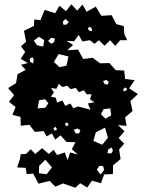

<svg xmlns="http://www.w3.org/2000/svg" viewBox="-20 -740 676 898"><path d="M275 118 239 133 212 106 160 119 135 72 105 74 100 45 60 43 73 5 77 -19 102 -20 123 -42 145 -20 177 -47 208 -20 231 -39 247 -15 283 -27 296 9 308 -27 344 -17 316 -42 333 -75 291 -76 263 -107 238 -87 223 -116 198 -102 184 -127 143 -123 118 -156 77 -152 76 -193 38 -203 53 -239 22 -264 46 -295 18 -328 55 -351 62 -393 100 -413 78 -437 110 -445 77 -465 98 -497 78 -523 102 -545 92 -596 139 -619 140 -649 169 -646 189 -694 238 -678 258 -713 289 -688 314 -720 341 -690 366 -719 385 -685 428 -709 454 -666 502 -669 524 -627 559 -618 561 -581 575 -552H542L519 -525L495 -552L469 -526L443 -552L422 -535L400 -552L365 -546L348 -577L327 -547L291 -549L322 -530L295 -505L345 -508L369 -464L413 -470L448 -444L492 -445L521 -412L561 -410L565 -371L610 -365L584 -327L625 -300L590 -267L600 -221L565 -191L572 -151L532 -155L562 -126L535 -94L561 -68L537 -41L544 4L509 33L508 74L467 76L452 117L410 105L388 137L355 117L332 138ZM286 -651 274 -639 276 -625 289 -624 302 -637ZM408 -609 397 -615 391 -605 397 -597 411 -594ZM187 -552 162 -568 138 -550 154 -528 182 -522ZM237 -560 219 -563 205 -548 220 -535 233 -543ZM300 -476 254 -487 232 -450 258 -426 291 -433ZM138 -459 131 -474 119 -463 121 -451 135 -443ZM488 -359 477 -366 462 -361 470 -346 485 -345ZM403 -227 391 -256 422 -262 401 -275 408 -299H385L373 -318L349 -309L334 -329L311 -323L294 -339L272 -333L255 -348L244 -325L219 -328L232 -307L218 -288L241 -283L247 -260L272 -270L285 -245L309 -256L323 -234L346 -242ZM575 -323 566 -331 558 -325 557 -313 568 -315ZM191 -276 163 -271 156 -233 192 -236 206 -257ZM496 -233 465 -230 452 -206 473 -185 500 -200ZM293 -167 285 -163V-155L294 -149L301 -159ZM245 -140 239 -147 230 -140 234 -130 245 -131ZM471 -143 428 -121 417 -81 458 -63 485 -96ZM356 -131 343 -139 325 -133 334 -116H350ZM503 -50 487 -42 482 -24 500 -22 508 -34ZM192 7 163 36 162 70 198 75 223 43ZM463 38 445 35 433 53 450 76 467 55Z"/></svg>

Font: Rubik Gemstones
Style: Regular
Weight: 400
Designer: Hubert and Fischer, NaN
Foundry: Hubert and Fischer, NaN
Version: Version 2.200